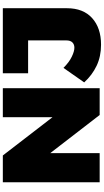

<svg xmlns="http://www.w3.org/2000/svg" viewBox="299 -1040 751 1390"><g transform="rotate(-90 675.0 -345.5)"><path d="M50 -701H244L583 -261L521 -240V-701H731V0H537L199 -438L261 -459V0H50ZM1310 -237Q1310 -119 1238.5 -54.5Q1167 10 1046 10Q961 10 893.5 -22Q826 -54 773 -112L878 -262Q919 -221 958.5 -202Q998 -183 1024 -183Q1048 -183 1062.5 -197.5Q1077 -212 1077 -242V-518H839V-701H1310Z"/></g></svg>

Font: Alexandria Black
Style: Regular
Weight: 900
Designer: Mohamed Gaber
Foundry: Kief Type Foundry
Version: Version 5.100